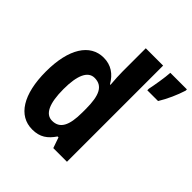

<svg xmlns="http://www.w3.org/2000/svg" viewBox="-203 -911 1073 1073"><g transform="rotate(45 333.5 -375.0)"><path d="M214 10C275 10 310 -16 342 -63H349L371 0H479V-760H342V-575C342 -549 344 -513 347 -476H343C313 -528 271 -557 213 -557C106 -557 39 -454 39 -274C39 -93 105 10 214 10ZM667 -750V-760H536C534 -721 521 -645 514 -613V-600H599C627 -645 652 -702 667 -750ZM258 -103C206 -103 178 -159 178 -274C178 -383 205 -441 257 -441C321 -441 345 -390 345 -283V-256C345 -151 319 -103 258 -103Z"/></g></svg>

Font: Noto Sans Thai Looped Condensed
Style: Bold
Weight: 700
Width: 3
Designer: Sasikarn Vongin, Ben Mitchell
Foundry: The Fontpad Ltd
Version: Version 1.001